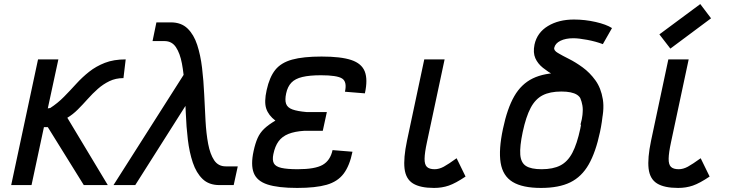

<svg xmlns="http://www.w3.org/2000/svg" viewBox="-20 -910 3640 944"><path d="M35 0 167 -618H267L215 -377L227 -379Q264 -403 294.5 -434Q325 -465 354.5 -497.5Q384 -530 418 -557Q452 -584 495.5 -601Q539 -618 598 -618L587 -526Q549 -526 518 -511Q487 -496 461 -473Q435 -450 411 -423Q387 -396 362.5 -371.5Q338 -347 311 -331L510 0H392L215 -285H196L135 0Z M1059 0Q1007 0 976 -30Q945 -60 928 -110.5Q911 -161 903.5 -224Q896 -287 893.5 -354Q891 -421 887.5 -484Q884 -547 874.5 -597.5Q865 -648 845 -678Q825 -708 789 -708H730L749 -800H820Q871 -800 902 -770Q933 -740 949.5 -689.5Q966 -639 973.5 -576Q981 -513 984 -446Q987 -379 990.5 -316Q994 -253 1003.5 -202.5Q1013 -152 1033 -122Q1053 -92 1090 -92H1149L1129 0ZM538 0 928 -613 943 -470 645 0Z M1441 14Q1347 14 1295 -3Q1243 -20 1227.5 -60Q1212 -100 1227 -168Q1235 -205 1246.5 -231Q1258 -257 1279 -277Q1300 -297 1334 -317Q1300 -343 1289 -376Q1278 -409 1291 -467Q1305 -531 1333.5 -566.5Q1362 -602 1416.5 -617Q1471 -632 1561 -632Q1656 -632 1707 -615Q1758 -598 1773.5 -558.5Q1789 -519 1774 -451L1676 -459Q1687 -508 1662 -524Q1637 -540 1558 -540Q1502 -540 1466.5 -531.5Q1431 -523 1412.5 -503.5Q1394 -484 1387 -451Q1380 -419 1386.5 -400Q1393 -381 1417.5 -372Q1442 -363 1488 -359H1587L1567 -267H1477Q1429 -264 1398 -251.5Q1367 -239 1349.5 -215Q1332 -191 1324 -152Q1318 -123 1326.5 -107Q1335 -91 1363.5 -84.5Q1392 -78 1444 -78Q1529 -78 1566.5 -99.5Q1604 -121 1615 -172L1713 -164Q1699 -95 1669.5 -56Q1640 -17 1586 -1.5Q1532 14 1441 14Z M2114 14Q2046 14 2010.5 -8Q1975 -30 1969 -81Q1963 -132 1981 -218L2066 -618H2166L2079 -210Q2068 -159 2067.5 -130Q2067 -101 2079 -89.5Q2091 -78 2117 -78Q2139 -78 2162 -90.5Q2185 -103 2225 -132L2269 -42Q2220 -9 2186.5 2.5Q2153 14 2114 14Z M2640 14Q2549 14 2500.5 -15.5Q2452 -45 2441.5 -109.5Q2431 -174 2453 -277Q2474 -377 2508.5 -437Q2543 -497 2599.5 -524.5Q2656 -552 2743 -552Q2835 -552 2883 -522.5Q2931 -493 2941.5 -429Q2952 -365 2930 -261Q2909 -162 2874.5 -101.5Q2840 -41 2784 -13.5Q2728 14 2640 14ZM2643 -78Q2699 -78 2735 -96.5Q2771 -115 2794 -158.5Q2817 -202 2833 -277Q2848 -348 2845 -388Q2842 -428 2817 -444Q2792 -460 2740 -460Q2684 -460 2648 -441.5Q2612 -423 2589 -379.5Q2566 -336 2550 -261Q2535 -190 2538 -150Q2541 -110 2566 -94Q2591 -78 2643 -78ZM2834 -297Q2850 -353 2843.5 -391.5Q2837 -430 2815.5 -456.5Q2794 -483 2764.5 -502.5Q2735 -522 2704.5 -539.5Q2674 -557 2649 -577Q2624 -597 2612 -624Q2600 -651 2608 -691Q2621 -750 2674 -782Q2727 -814 2802 -814Q2856 -814 2908.5 -802Q2961 -790 2989 -772L2944 -693Q2910 -706 2867.5 -714Q2825 -722 2799 -722Q2761 -722 2735.5 -709.5Q2710 -697 2705 -675Q2702 -662 2723 -649.5Q2744 -637 2777 -620.5Q2810 -604 2845 -578.5Q2880 -553 2907.5 -515Q2935 -477 2944 -421.5Q2953 -366 2932 -289Z M3314 14Q3246 14 3210.5 -8Q3175 -30 3169 -81Q3163 -132 3181 -218L3266 -618H3366L3279 -210Q3268 -159 3267.5 -130Q3267 -101 3279 -89.5Q3291 -78 3317 -78Q3339 -78 3362 -90.5Q3385 -103 3425 -132L3469 -42Q3420 -9 3386.5 2.5Q3353 14 3314 14ZM3276 -671 3222 -741 3423 -890 3476 -820Z"/></svg>

Font: Victor Mono Thin
Style: Italic
Weight: 100
Italic angle: -12°
Monospace: yes
Designer: Rune Bjørnerås
Version: Version 1.561;gftools[0.9.30]